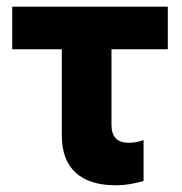

<svg xmlns="http://www.w3.org/2000/svg" viewBox="-20 -542 541 572"><path d="M324.6 10Q246.5 10 205.3 -27.7Q164.1 -65.4 164.1 -138.3V-449H312.1V-170.8Q312.1 -143.5 324.8 -130.1Q337.4 -116.7 364 -116.7Q372.9 -116.7 383.7 -118.3Q394.5 -120 407.7 -124.5V-2.9Q385.2 3.6 365.7 6.8Q346.2 10 324.6 10ZM16.4 -395.3V-522.2H479.9V-395.3Z"/></svg>

Font: TikTok Sans Light
Style: Regular
Weight: 300
Version: Version 4.000